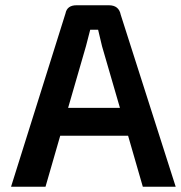

<svg xmlns="http://www.w3.org/2000/svg" viewBox="-20 -710 688 730"><path d="M209 -194 153 0H22L229 -659Q235 -690 271 -690H394Q432 -690 439 -654L648 0H523L467 -194ZM368 -534 353 -597H323Q318 -576 307 -535L239 -300H436Z"/></svg>

Font: Taylor Sans Upright Semi Bold
Style: Regular
Weight: 600
Italic angle: -8°
Designer: Natanael Gama
Version: Version 1.001 September 8, 2015